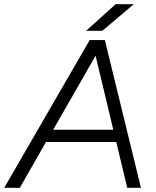

<svg xmlns="http://www.w3.org/2000/svg" viewBox="-52 -890 740 910"><path d="M-32 0 373 -700H445L616 0H551L499 -217H166L42 0ZM200 -275H485L401 -626ZM356 -744 496 -870H582L433 -744Z"/></svg>

Font: Figtree Light
Style: Italic
Weight: 300
Italic angle: -9.5°
Foundry: Erik Kennedy
Version: Version 2.001; ttfautohint (v1.8.4.7-5d5b);gftools[0.9.27]